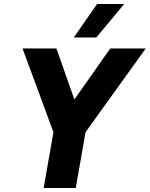

<svg xmlns="http://www.w3.org/2000/svg" viewBox="-20 -943 751 963"><path d="M248 -280 93 -700H263L353 -444L533 -700H711L409 -280L360 0H199ZM467 -923H603L463 -755H350Z"/></svg>

Font: Sarabun ExtraBold
Style: Italic
Weight: 800
Italic angle: -10°
Designer: Suppakit Chalermlarp | Katatrad Co.,Ltd.
Foundry: Cadson Demak Co.,Ltd.
Version: Version 1.000; ttfautohint (v1.6)